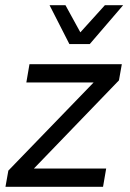

<svg xmlns="http://www.w3.org/2000/svg" viewBox="-20 -716 500 736"><path d="M1 0 12 -62 339 -400H81L93 -470H447L436 -408L110 -70H387L375 0ZM246 -547 170 -696H231L288 -592L382 -696H452L324 -547Z"/></svg>

Font: Gantari
Style: Italic
Weight: 400
Italic angle: -10°
Designer: Anugrah Pasau
Foundry: Lafontype
Version: Version 1.000; ttfautohint (v1.8.3)